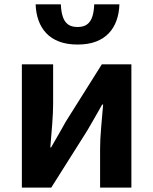

<svg xmlns="http://www.w3.org/2000/svg" viewBox="-20 -852 696 872"><path d="M79.3 0V-559.8H221.3V-383.2Q221.3 -340.9 217.1 -287.8Q212.9 -234.6 208.5 -182.4H212Q226.6 -208.2 246.2 -241.8Q265.7 -275.5 279.4 -300.5L442.4 -559.8H576.7V0H434.6V-176.4Q434.6 -218.8 439.3 -272Q444 -325.2 448.4 -377.4H444.2Q429.7 -352.4 410.4 -317.9Q391.2 -283.5 376.5 -259.3L212.8 0ZM332.3 -649.7Q284 -649.7 248.5 -663.3Q213 -676.8 190.1 -701.2Q167.1 -725.6 155.1 -759.1Q143.1 -792.5 141.9 -832.3H256.4Q257.4 -801.1 264.7 -777.8Q271.9 -754.4 287.9 -741.9Q304 -729.4 332.3 -729.4Q360.4 -729.4 376.4 -741.9Q392.5 -754.4 399.7 -777.8Q406.9 -801.1 407.9 -832.3H522.3Q521.1 -792.5 509.2 -759.1Q497.3 -725.6 474.3 -701.2Q451.3 -676.8 416.3 -663.3Q381.2 -649.7 332.3 -649.7Z"/></svg>

Font: Noto Sans TC
Style: Regular
Weight: 100
Designer: Ryoko NISHIZUKA 西塚涼子 (kana, bopomofo & ideographs); Paul D. Hunt (Latin, Greek & Cyrillic); Sandoll Communications 산돌커뮤니
Foundry: Adobe
Version: Version 2.004;hotconv 1.0.118;makeotfexe 2.5.65603